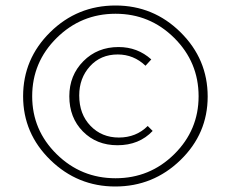

<svg xmlns="http://www.w3.org/2000/svg" viewBox="-20 -583 840 698"><path d="M399 95Q262 95 163 -1.5Q64 -98 64 -233Q64 -369 162.5 -466Q261 -563 400 -563Q538 -563 636.5 -465.5Q735 -368 735 -232Q735 -97 636 -1Q537 95 399 95ZM702 -233Q702 -357 613.5 -445Q525 -533 400 -533Q275 -533 186 -445Q97 -357 97 -233Q97 -110 186 -22.5Q275 65 400 65Q525 65 613.5 -22.5Q702 -110 702 -233ZM407 -55Q331 -55 281.5 -105Q232 -155 232 -233Q232 -309 283 -360.5Q334 -412 411 -412Q480 -412 530 -367L509 -344Q466 -385 408 -385Q346 -385 307 -342Q268 -299 268 -236Q268 -168 309 -125.5Q350 -83 412 -83Q475 -83 517 -125L535 -107Q486 -55 407 -55Z"/></svg>

Font: EauTest Light
Style: Regular
Weight: 300
Designer: Christian Thalmann (Catharsis Fonts)
Version: Version 0.001;PS 000.001;hotconv 1.0.88;makeotf.lib2.5.64775